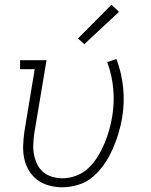

<svg xmlns="http://www.w3.org/2000/svg" viewBox="-20 -785 640 813"><path d="M243 8Q215 8 187.5 0.5Q160 -7 138.5 -23Q117 -39 103 -62Q89 -85 83 -112Q77 -139 78 -168Q79 -197 83 -226L127 -492H65V-530H177L125 -219Q122 -197 121 -174Q120 -151 124 -130Q128 -109 137.5 -89.5Q147 -70 163 -56.5Q179 -43 200.5 -36.5Q222 -30 244 -30Q273 -30 302.5 -41Q332 -52 354.5 -73.5Q377 -95 393.5 -121.5Q410 -148 422 -176.5Q434 -205 442 -233.5Q450 -262 455 -291Q465 -351 459.5 -409.5Q454 -468 434 -522L473 -535Q495 -477 501.5 -413.5Q508 -350 497 -285Q491 -251 481 -218Q471 -185 456.5 -152.5Q442 -120 421.5 -90Q401 -60 373.5 -36.5Q346 -13 311.5 -2.5Q277 8 243 8ZM337 -598 310 -622 452 -765 484 -735Z"/></svg>

Font: Iosevka Curly Slab XLtExObl
Style: Regular
Weight: 200
Width: 7
Italic angle: -9°
Monospace: yes
Designer: Belleve Invis
Foundry: Belleve Invis
Version: Version 11.0.0; ttfautohint (v1.8.3)